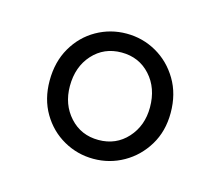

<svg xmlns="http://www.w3.org/2000/svg" viewBox="-54 -826 461 403"><g transform="rotate(15 177.0 -624.0)"><path d="M46 -623Q46 -664 64 -695Q82 -726 112 -743Q142 -760 177 -760Q212 -760 242 -743Q272 -726 290.5 -695Q309 -664 309 -623Q309 -583 290.5 -552.5Q272 -522 242 -505Q212 -488 177 -488Q142 -488 112 -505Q82 -522 64 -552.5Q46 -583 46 -623ZM264 -623Q264 -665 239.5 -692Q215 -719 177 -719Q139 -719 114.5 -692Q90 -665 90 -623Q90 -583 114.5 -556Q139 -529 177 -529Q215 -529 239.5 -556Q264 -583 264 -623Z"/></g></svg>

Font: 寒蝉端黑体 Light
Style: Regular
Weight: 300
Designer: ChillDuanSans {Warren2060}; 
Source Han Sans {Ryoko NISHIZUKA 西塚涼子 (kana, bopomofo & ideographs); Paul D. Hunt (Latin, G
Foundry: ChillType&Adobe
Version: Version 1.300;Glyphs 3.3 (3306)